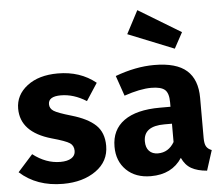

<svg xmlns="http://www.w3.org/2000/svg" viewBox="-57 -900 1142 982"><g transform="rotate(-5 514.0 -409.0)"><path d="M249 -548Q364 -548 444 -483L386 -394Q321 -435 255 -435Q191 -435 191 -395Q191 -373 211 -360Q231 -347 300 -327Q383 -303 423.5 -264.5Q464 -226 464 -158Q464 -78 397 -30.5Q330 17 228 17Q93 17 6 -62L83 -148Q150 -96 224 -96Q260 -96 280.5 -109Q301 -122 301 -146Q301 -173 281 -186.5Q261 -200 189 -220Q32 -265 32 -386Q32 -456 91.5 -502Q151 -548 249 -548Z M901 -703 857 -622 621 -717 683 -835ZM964 -154Q964 -124 972.5 -110Q981 -96 1000 -89L967 14Q918 10 887 -7.5Q856 -25 839 -63Q787 17 679 17Q600 17 553 -29Q506 -75 506 -149Q506 -236 570 -282Q634 -328 755 -328H809V-351Q809 -398 789 -415.5Q769 -433 719 -433Q662 -433 580 -405L544 -509Q649 -548 744 -548Q858 -548 911 -501Q964 -454 964 -360ZM725 -96Q779 -96 809 -147V-241H770Q663 -241 663 -163Q663 -131 679.5 -113.5Q696 -96 725 -96Z"/></g></svg>

Font: FiraGO
Style: Bold
Weight: 700
Designer: bBox Type
Foundry: bBox Type GmbH
Version: Version 1.001;PS 001.001;hotconv 1.0.88;makeotf.lib2.5.64775